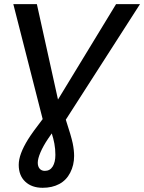

<svg xmlns="http://www.w3.org/2000/svg" viewBox="-20 -708 703 936"><path d="M188 207.5Q134.8 207.5 103 177.5Q71.3 147.5 71.3 95.7Q71.3 69.3 82.8 38.6Q94.2 7.8 117.2 -29.3Q127.9 -46.4 145.5 -70.8Q163.1 -95.2 188 -127.4L44.9 -688H159.7L262.7 -222.7L545.9 -688H662.6L300.8 -124.5Q327.1 -44.4 334.5 -9.3Q341.3 24.4 341.3 52.2Q341.3 97.2 322.3 133.8Q303.7 170.4 269 189Q234.4 207.5 188 207.5ZM198.7 125Q223.6 125 236.8 103.8Q250 82.5 250 46.9Q250 18.1 245.1 -7.8Q240.2 -33.7 232.4 -57.6L214.4 -31.7Q190.4 3.9 177.2 34.9Q164.1 65.9 164.1 85.4Q164.1 103.5 173.3 114.3Q182.6 125 198.7 125Z"/></svg>

Font: Arimo Medium
Style: Italic
Weight: 500
Italic angle: -12°
Designer: Steve Matteson
Foundry: Monotype Imaging Inc.
Version: Version 1.33